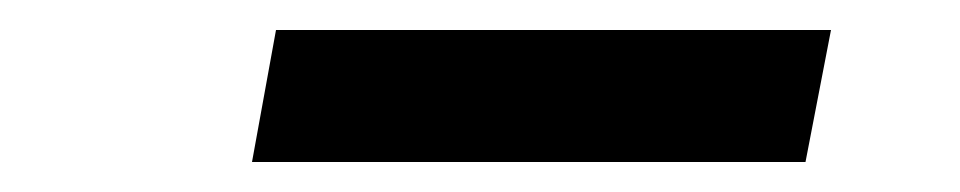

<svg xmlns="http://www.w3.org/2000/svg" viewBox="-20 -743 640 128"><path d="M148 -635 164 -723H534L517 -635Z"/></svg>

Font: Montserrat
Style: Bold Italic
Weight: 700
Italic angle: -11.3°
Designer: Julieta Ulanovsky
Foundry: Julieta Ulanovsky
Version: Version 9.000; ttfautohint (v1.8.4.7-5d5b)